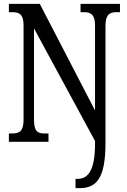

<svg xmlns="http://www.w3.org/2000/svg" viewBox="-20 -734 658 994"><path d="M371 240H393C483 240 526 183 526 7V-600C526 -659 548 -671 583 -671H601V-714H397V-671H415C448 -671 472 -660 472 -604V-162L186 -714H26V-671H45C77 -671 102 -662 102 -604V-114C102 -52 78 -43 41 -43H26V0H231V-43H212C176 -43 156 -52 156 -114V-587L472 -4V10C472 146 437 192 382 192H371Z"/></svg>

Font: Noto Serif Tamil ExtraCondensed Medium
Style: Italic
Weight: 500
Width: 2
Italic angle: -12°
Designer: Indian Type Foundry, Tom Grace, and the Monotype Design Team
Foundry: Monotype Imaging Inc.
Version: Version 2.003